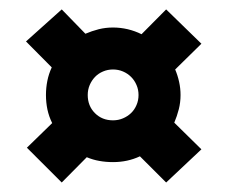

<svg xmlns="http://www.w3.org/2000/svg" viewBox="-20 -552 478 404"><path d="M164.6 -352.1Q164.6 -329.1 179.7 -314Q194.8 -298.8 217.8 -298.8Q229 -298.8 238.8 -303Q248.5 -307.1 255.9 -314.2Q263.2 -321.3 267.3 -331.1Q271.5 -340.8 271.5 -352.1Q271.5 -363.3 267.3 -373Q263.2 -382.8 255.9 -390.1Q248.5 -397.5 238.8 -401.6Q229 -405.8 217.8 -405.8Q206.5 -405.8 196.8 -401.6Q187 -397.5 179.9 -390.1Q172.9 -382.8 168.7 -373Q164.6 -363.3 164.6 -352.1ZM403.8 -460 348.6 -405.8Q354 -393.1 356.9 -379.6Q359.9 -366.2 359.9 -352.1Q359.9 -336.4 356.2 -322Q352.5 -307.6 346.7 -293.9L403.8 -237.8L329.6 -168L274.4 -223.1Q248.5 -210.9 217.8 -210.9Q202.6 -210.9 189 -213.4Q175.3 -215.8 162.6 -221.2L109.9 -168L36.6 -241.2L89.8 -293Q83 -306.6 79.8 -321.5Q76.7 -336.4 76.7 -352.1Q76.7 -367.2 79.6 -381.8Q82.5 -396.5 88.9 -410.2L34.7 -464.8L109.9 -532.2L159.7 -481Q173.3 -486.8 187.7 -490.5Q202.1 -494.1 217.8 -494.1Q233.4 -494.1 248.8 -490.5Q264.2 -486.8 277.8 -480L329.6 -532.2Z"/></svg>

Font: Audiowide
Style: Regular
Weight: 400
Version: Version 1.003